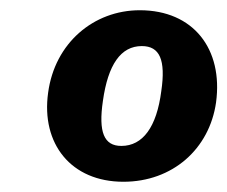

<svg xmlns="http://www.w3.org/2000/svg" viewBox="-20 -753 444 375"><path d="M253 -733C163 -733 87 -669 74 -572C60 -472 119 -398 221 -398C317 -398 389 -462 402 -553C416 -657 358 -733 253 -733ZM257 -663C292 -663 304 -636 295 -575C286 -505 259 -468 217 -468C183 -468 172 -495 181 -556C191 -627 216 -663 257 -663Z"/></svg>

Font: United Sans ExtraBold
Style: Italic
Weight: 800
Italic angle: -8°
Designer: Pablo Impallari, Rodrigo Fuenzalida (Modified by Dan O. Williams)
Version: Version 1.000;PS 001.000;hotconv 1.0.88;makeotf.lib2.5.64775